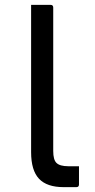

<svg xmlns="http://www.w3.org/2000/svg" viewBox="-20 -770 390 790"><path d="M305 -11Q305 0 294 0H242Q173 0 140.5 -34.5Q108 -69 108 -144V-750H188Q199 -750 199 -739V-149Q199 -113 212 -100Q226 -86 261 -86H305Z"/></svg>

Font: Recursive Sn Lnr St
Style: Regular
Weight: 400
Version: Version 1.079;hotconv 1.0.112;makeotfexe 2.5.65598; ttfautoh